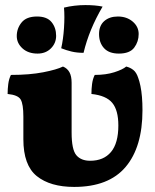

<svg xmlns="http://www.w3.org/2000/svg" viewBox="-20 -729 611 756"><path d="M272 7Q178 7 125 -35.5Q72 -78 72 -181V-270Q72 -319 61.5 -337Q51 -355 10 -359Q10 -378 12.5 -398Q15 -418 23 -434Q97 -434 150.5 -444.5Q204 -455 228 -467Q245 -460 253.5 -444.5Q262 -429 262 -403V-207Q262 -140 280.5 -118Q299 -96 335 -96Q388 -96 417 -130.5Q446 -165 446 -235Q446 -295 422 -324Q398 -353 340 -359Q340 -378 342.5 -398Q345 -418 353 -434Q397 -434 430 -444.5Q463 -455 477 -467Q493 -463 505 -453.5Q517 -444 524 -423Q529 -410 533 -390.5Q537 -371 539 -347Q541 -323 541 -295Q541 -150 474.5 -71.5Q408 7 272 7ZM448 -518Q409 -518 389.5 -539.5Q370 -561 370 -595Q370 -628 390.5 -646Q411 -664 444 -664Q479 -664 502.5 -644Q526 -624 526 -595Q526 -565 508.5 -541.5Q491 -518 448 -518ZM128 -518Q91 -518 68.5 -538.5Q46 -559 46 -587Q46 -617 65 -640.5Q84 -664 126 -664Q165 -664 183 -642Q201 -620 201 -588Q201 -559 180.5 -538.5Q160 -518 128 -518ZM309 -521Q283 -521 262 -526Q241 -531 221 -539Q229 -574 232 -619Q235 -664 232 -699Q252 -704 273.5 -706.5Q295 -709 316 -709Q356 -709 384 -703Q357 -657 338.5 -612Q320 -567 309 -521Z"/></svg>

Font: Vollkorn Black
Style: Regular
Weight: 900
Designer: Friedrich Althausen
Foundry: Friedrich Althausen
Version: Version 5.000